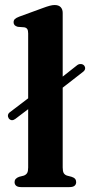

<svg xmlns="http://www.w3.org/2000/svg" viewBox="-20 -764 368 784"><path d="M16 -280Q11.5 -287 12.5 -293.8Q13.5 -300.5 20 -305.5L135 -393L190 -415L296 -498.5Q302.5 -503 310.5 -502.5Q318.5 -502 323.5 -496.5Q328.5 -490 327.5 -483.2Q326.5 -476.5 319.5 -471L204.5 -381.5L149.5 -359.5L42 -278Q27.5 -267.5 16 -280ZM236 -711.5V-80Q236 -64.5 240.2 -57.2Q244.5 -50 253.5 -47L272.5 -42Q282 -39 286.5 -33.8Q291 -28.5 291 -20.5Q291 -11 284.5 -5.5Q278 0 263.5 0H66.5Q52.5 0 46 -5.5Q39.5 -11 39.5 -20.5Q39.5 -28 44 -33.2Q48.5 -38.5 58 -42L77.5 -47Q86.5 -50.5 90.8 -57.5Q95 -64.5 95 -80V-627.5Q95 -640 91.2 -645.5Q87.5 -651 79 -652.5L52.5 -654.5Q43.5 -657 39.5 -661.5Q35.5 -666 35.5 -673Q35.5 -681 40.5 -686Q45.5 -691 58.5 -696L151.5 -730Q171.5 -737.5 183 -740.5Q194.5 -743.5 203 -743.5Q219.5 -743.5 227.8 -734.8Q236 -726 236 -711.5Z"/></svg>

Font: Fraunces SemiBold
Style: Regular
Weight: 600
Version: Version 1.000;[b76b70a41]